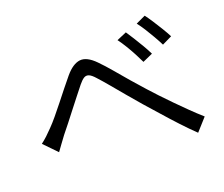

<svg xmlns="http://www.w3.org/2000/svg" viewBox="-117 -901 1233 1059"><g transform="rotate(-20 500.0 -372.0)"><path d="M46.8 -255.6Q65.7 -270.1 82.5 -285.6Q99.2 -301.2 118.9 -321.7Q139.2 -342.3 163.6 -371.6Q187.9 -400.9 214.7 -434.6Q241.4 -468.4 267.3 -501Q293.2 -533.7 315.4 -560.1Q359 -611.6 400.6 -616.6Q442.1 -621.5 491.6 -570.7Q521.9 -540 556 -499.6Q590.2 -459.1 625.5 -417.9Q660.8 -376.7 692.5 -342.1Q715 -316.9 744.1 -286Q773.3 -255 806.3 -221.5Q839.4 -187.9 873.9 -154.1Q908.4 -120.3 942.4 -90.3L877.8 -18.3Q840.2 -54.3 798.9 -98.6Q757.6 -142.8 718 -188.1Q678.5 -233.3 643.8 -271.7Q611.4 -308.7 576.8 -350.2Q542.3 -391.6 510.7 -429.3Q479.1 -467 455.7 -492.4Q434.6 -516.5 419.4 -522.2Q404.1 -527.9 390.5 -519.3Q376.9 -510.6 359.6 -489.4Q342.3 -467.5 318.9 -438Q295.6 -408.5 270.6 -376.3Q245.6 -344.1 221.9 -313.6Q198.2 -283 178.9 -259.9Q164 -239.6 147.9 -217.9Q131.8 -196.1 120.3 -179.8ZM692.2 -675Q704.7 -656.7 722.5 -628.3Q740.3 -599.9 758.1 -569.7Q775.8 -539.5 787.4 -515.3L728 -488.8Q715.6 -515.2 700.3 -543.9Q685 -572.5 668.2 -600.1Q651.5 -627.6 634.5 -650.3ZM821.2 -725.9Q834.8 -708.6 853.1 -680.4Q871.4 -652.2 889.6 -622.4Q907.8 -592.6 919.5 -569.3L861.8 -541.3Q848.5 -567.8 832.4 -595.7Q816.4 -623.6 799.3 -650.8Q782.1 -678 765.2 -699.7Z"/></g></svg>

Font: Noto Sans KR Thin
Style: Regular
Weight: 100
Designer: Ryoko NISHIZUKA 西塚涼子 (kana, bopomofo & ideographs); Paul D. Hunt (Latin, Greek & Cyrillic); Sandoll Communications 산돌커뮤니
Foundry: Adobe
Version: Version 2.004-H2;hotconv 1.0.118;makeotfexe 2.5.65603